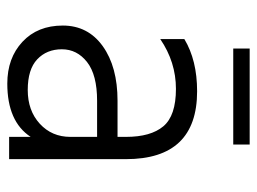

<svg xmlns="http://www.w3.org/2000/svg" viewBox="-109 -590 704 526"><g transform="rotate(90 243.0 -327.0)"><path d="M376 -614H113V-659H376ZM209 5Q139 5 94.5 -36.5Q50 -78 50 -147Q50 -216 106.5 -256.5Q163 -297 256 -297H355V-320Q355 -388 326 -422.5Q297 -457 223.5 -457Q150 -457 87 -414V-480Q145 -515 230 -515Q416 -515 416 -320V0H355V-59Q313 5 209 5ZM355 -168V-241H256Q185 -241 150 -213.5Q115 -186 115 -144.5Q115 -103 142.5 -77Q170 -51 226.5 -51Q283 -51 319 -84Q355 -117 355 -168Z"/></g></svg>

Font: Hind Kochi Light
Style: Regular
Weight: 300
Designer: Dhruvi Tolia
Foundry: Indian Type Foundry
Version: Version 0.702;PS 1.0;hotconv 1.0.81;makeotf.lib2.5.63406